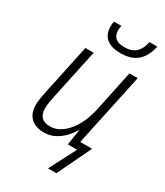

<svg xmlns="http://www.w3.org/2000/svg" viewBox="-224 -838 954 1107"><g transform="rotate(30 253.0 -284.5)"><path d="M317 -607Q254 -607 222.5 -634.5Q191 -662 191 -712Q191 -720 192 -729.5Q193 -739 195 -746H244Q242 -738 241 -730Q240 -722 240 -715Q240 -648 319 -648Q368 -648 394.5 -672.5Q421 -697 431 -746H483Q469 -678 429 -642.5Q389 -607 317 -607ZM288 177 380 0H318L334 -102H331Q315 -74 290.5 -48.5Q266 -23 234 -6.5Q202 10 162 10Q108 10 76 -19.5Q44 -49 44 -107Q44 -127 48 -151Q52 -175 57 -198L128 -532H183L112 -199Q107 -175 103.5 -153.5Q100 -132 100 -115Q100 -38 177 -38Q237 -38 289.5 -98Q342 -158 365 -266L421 -532H476L373 -48H452L344 177Z"/></g></svg>

Font: Noto Sans SemiCondensed Light
Style: Italic
Weight: 300
Width: 4
Italic angle: -12°
Designer: Monotype Design Team
Foundry: Monotype Imaging Inc.
Version: Version 2.013; ttfautohint (v1.8.4.7-5d5b)